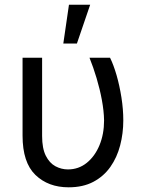

<svg xmlns="http://www.w3.org/2000/svg" viewBox="-20 -793 625 823"><path d="M76.7 -545.5H160.5V-210.2Q160.5 -157 176.3 -125.5Q192.1 -94.1 217.5 -80.4Q242.9 -66.8 271.3 -66.8Q316.8 -66.8 351.7 -94.8Q386.7 -122.9 406.4 -170.5Q426.1 -218 426.1 -277Q425.4 -317.5 416.7 -364.3Q408 -411.2 394 -458.1Q380 -505 363.6 -545.5H451.7Q466.6 -515.6 479.6 -470.9Q492.5 -426.1 500.5 -375.4Q508.5 -324.6 508.5 -277Q508.5 -221.2 495 -169.6Q481.5 -117.9 453.1 -77.6Q424.7 -37.3 380.3 -13.7Q335.9 9.9 274.1 9.9Q186.8 9.9 131.7 -43.3Q76.7 -96.6 76.7 -211.6ZM251.4 -606.5 275.6 -772.7H366.5L309.7 -606.5Z"/></svg>

Font: Inter Alia
Style: Regular
Weight: 400
Designer: Rasmus Andersson (Latin, Greek, Cyrillic etc.) and Evan from Shavian.info (Shavian, old style figures)
Foundry: Shavian.info
Version: Version 0.001;git-37ab20767